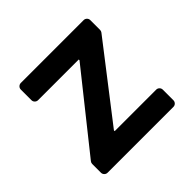

<svg xmlns="http://www.w3.org/2000/svg" viewBox="-139 -692 839 839"><g transform="rotate(-45 281.0 -272.5)"><path d="M58.9 -20.6V-74.6Q58.9 -81.7 63.6 -87.4L340.2 -434.3V-438.9H89.1Q80.3 -438.9 74.2 -445Q68.2 -451 68.2 -459.5V-524.9Q68.2 -533.4 74.2 -539.4Q80.3 -545.5 89.1 -545.5H476.9Q485.4 -545.5 491.5 -539.4Q497.5 -533.4 497.5 -524.9V-464.8Q497.5 -457.4 493.3 -452.1L229.8 -111.2V-106.5H486.2Q494.7 -106.5 500.7 -100.5Q506.7 -94.5 506.7 -85.9V-20.6Q506.7 -12.1 500.7 -6Q494.7 0 486.2 0H79.9Q71 0 65 -6Q58.9 -12.1 58.9 -20.6Z"/></g></svg>

Font: DeltaSans SemiBold
Style: Regular
Weight: 600
Designer: Rasmus Andersson
Foundry: rsms
Version: Version 3.012